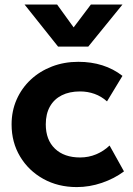

<svg xmlns="http://www.w3.org/2000/svg" viewBox="-20 -784 569 820"><path d="M308 15Q228 15 165 -20Q102 -55 65.8 -115.5Q29.5 -176 29.5 -252.5Q29.5 -310 51 -358.8Q72.5 -407.5 111.2 -443.8Q150 -480 202 -500Q254 -520 314.5 -520Q370 -520 417.2 -505Q464.5 -490 503 -460L437 -351Q413 -372.5 383.8 -383Q354.5 -393.5 322 -393.5Q276.5 -393.5 243.8 -377Q211 -360.5 193.2 -329Q175.5 -297.5 175.5 -253Q175.5 -186.5 214.8 -149Q254 -111.5 322 -111.5Q358.5 -111.5 390.8 -125Q423 -138.5 448 -162.5L509.5 -52Q468 -21 415 -3Q362 15 308 15ZM228 -585 85 -764.5H224L294.5 -667L368 -764.5H503L357 -585Z"/></svg>

Font: Geologica Cursive SemiBold
Style: Regular
Weight: 600
Designer: Sindre Bremnes, Frode Helland
Foundry: Monokrom Skriftforlag AS
Version: Version 1.010;gftools[0.9.28]